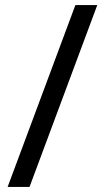

<svg xmlns="http://www.w3.org/2000/svg" viewBox="-20 -734 412 754"><path d="M362 -714H276L10 0H96Z"/></svg>

Font: Noto Sans Osage
Style: Regular
Weight: 400
Designer: Monotype Design Team
Foundry: Monotype Imaging Inc.
Version: Version 2.002